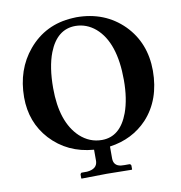

<svg xmlns="http://www.w3.org/2000/svg" viewBox="-87 -738 904 959"><g transform="rotate(-10 365.0 -259.0)"><path d="M351.1 -616.2Q257.8 -616.2 215.3 -507.3Q188 -436.5 188 -329.1Q188 -156.7 272.9 -76.7Q321.3 -32.2 383.8 -32.2Q476.6 -32.2 518.1 -144.5Q543 -212.9 543 -308.1Q543 -499.5 452.6 -577.6Q407.7 -615.7 351.1 -616.2ZM693.8 -329.1Q693.4 -181.6 607.9 -88.9Q532.7 -9.3 417 6.8V66.9Q417 104.5 454.1 109.9Q462.4 110.8 472.2 110.8H498Q504.9 112.8 505.9 119.1V138.2L503.9 140.1Q502.9 140.1 377.9 138.2L250 140.1L248 138.2V119.1Q250 111.8 254.9 110.8H282.2Q334 106.4 335.9 66.9V8.8Q203.1 -1.5 117.7 -93.8Q37.1 -182.1 37.1 -309.1Q37.6 -449.7 118.2 -545.9Q205.1 -649.4 343.3 -657.2Q353 -657.7 362.8 -658.2Q507.3 -658.2 602.1 -563.5Q693.4 -470.7 693.8 -329.1Z"/></g></svg>

Font: Linux Libertine O
Style: Bold
Weight: 700
Designer: Philipp H. Poll
Foundry: Philipp H. Poll
Version: Version 5.0.0